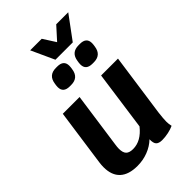

<svg xmlns="http://www.w3.org/2000/svg" viewBox="-284 -1081 1198 1198"><g transform="rotate(-45 315.0 -482.0)"><path d="M518 -133Q512 -84 512 -59Q512 -35 517 -17Q496 -7 467.5 -1Q439 5 413 5Q384 5 371.5 -8Q359 -21 360 -55Q328 -24 283.5 -7Q239 10 190 10Q113 10 73.5 -26.5Q34 -63 34 -134Q34 -153 37 -175L90 -550H238L186 -182Q183 -163 183 -148Q183 -114 197.5 -99Q212 -84 245 -84Q316 -84 373 -156L428 -550H577ZM185 -690Q185 -700 186 -705L188 -718Q197 -783 262 -783H274Q331 -783 331 -733Q331 -723 330 -718L328 -705Q319 -640 254 -640H242Q185 -640 185 -690ZM385 -690Q385 -700 386 -705L388 -718Q397 -783 462 -783H474Q531 -783 531 -733Q531 -723 530 -718L528 -705Q519 -640 454 -640H442Q385 -640 385 -690ZM226 -974H328L381 -891L456 -974H562L449 -821H296Z"/></g></svg>

Font: Krub
Style: Bold Italic
Weight: 700
Italic angle: -8°
Designer: Ekaluck Peanpanawate
Foundry: Cadson Demak Co.,Ltd.
Version: Version 1.000; ttfautohint (v1.6)